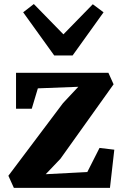

<svg xmlns="http://www.w3.org/2000/svg" viewBox="-20 -908 594 928"><path d="M358.5 -488.5 163 -481 133.5 -382.5H57.5V-556H504L529 -500.5L272 -140.5L201 -66L402 -76.5L461 -193L532.5 -184.5L511.5 0H47L20.5 -58.5L284.5 -409.5ZM242 -640 92 -848.5 143.5 -888.5 286.5 -742 428.5 -887.5 480.5 -848.5 331 -640Z"/></svg>

Font: Merriweather ExtraBold
Style: Regular
Weight: 800
Version: Version 2.100